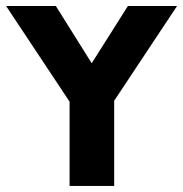

<svg xmlns="http://www.w3.org/2000/svg" viewBox="-26 -615 605 635"><path d="M204.1 0H351.6V-281.7L559.6 -595.2H397L277.3 -405.8L158.7 -595.2H-5.9L204.1 -278.8Z"/></svg>

Font: Now Black
Style: Regular
Weight: 400
Designer: Alfredo Marco Pradil
Foundry: Alfredo Marco Pradil
Version: Version 1.200;hotconv 1.0.109;makeotfexe 2.5.65596